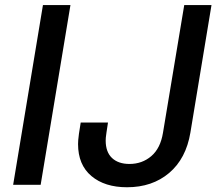

<svg xmlns="http://www.w3.org/2000/svg" viewBox="-20 -748 877 777"><path d="M265.1 -727.5 144.5 0H33.2L153.8 -727.5ZM494.1 9.8Q403.8 9.8 349.9 -35.6Q295.9 -81.1 295.9 -165Q295.9 -172.4 296.6 -181.6Q297.4 -190.9 299.6 -207.5Q301.8 -224.1 306.6 -252H417Q413.1 -226.1 410.9 -211.9Q408.7 -197.8 408.2 -190.9Q407.7 -184.1 407.7 -179.2Q407.7 -132.8 433.3 -108.6Q459 -84.5 503.9 -84.5Q555.2 -84.5 592.3 -116.2Q629.4 -147.9 639.6 -210.9L725.6 -727.5H835.9L750.5 -211.4Q732.9 -106 664.6 -48.1Q596.2 9.8 494.1 9.8Z"/></svg>

Font: Inter 17pt Medium
Style: Italic
Weight: 500
Italic angle: -9.3988°
Version: Version 4.001;git-66647c0bb